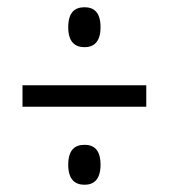

<svg xmlns="http://www.w3.org/2000/svg" viewBox="-20 -622 465 529"><path d="M213 -492C238 -492 257 -506 257 -547C257 -589 238 -602 213 -602C187 -602 168 -589 168 -547C168 -506 187 -492 213 -492ZM42 -328H383V-387H42ZM213 -113C238 -113 257 -127 257 -168C257 -210 238 -223 213 -223C187 -223 168 -210 168 -168C168 -127 187 -113 213 -113Z"/></svg>

Font: Noto Serif Georgian ExtraCondensed Medium
Style: Regular
Weight: 500
Width: 2
Designer: Monotype Design Team, Akaki Razmadze
Foundry: Google LLC
Version: Version 2.003